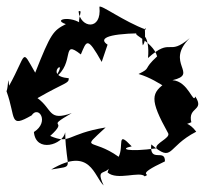

<svg xmlns="http://www.w3.org/2000/svg" viewBox="-50 -518 628 589"><path d="M280 -381C254 -398 272 -414 379 -416C338 -418 419 -394 432 -345C386 -303 416 -311 375 -291C445 -271 497 -211 461 -266C414 -233 407 -215 466 -109C473 -94 424 -78 430 -63C343 -51 314 -61 354 -69C306 -120 331 -71 314 -37C230 -97 195 -53 274 -127C153 -107 167 -74 104 -101C166 -157 82 -120 170 -171C97 -145 112 -183 65 -217C152 -267 161 -261 161 -278C78 -285 166 -349 119 -280C182 -325 136 -400 198 -351C216 -393 217 -408 262 -328ZM280 11C309 37 379 6 394 23C419 13 358 23 456 -23C457 -64 408 -16 414 -75C483 -17 459 -66 552 -114C510 -171 472 -115 537 -143C525 -191 579 -177 549 -222C543 -197 528 -269 479 -272C562 -291 454 -324 532 -401C464 -343 478 -406 404 -340C411 -410 379 -430 388 -379C402 -394 389 -448 398 -427C330 -452 259 -505 255 -497C263 -422 196 -432 191 -483C211 -493 172 -438 210 -435C181 -473 105 -460 152 -444C113 -424 106 -416 58 -295C14 -371 34 -356 -22 -255C-26 -294 -24 -252 -30 -238C0 -155 -23 -124 47 -164C68 -196 103 -144 54 -113C60 -48 143 -74 150 -112C152 7 183 -11 107 2C228 -70 238 23 268 51C237 -16 290 36 294 -34Z"/></svg>

Font: Charger Distortion
Style: 2
Weight: 400
Designer: Jasper
Foundry: Cannot Into Space Fonts
Version: Version 0.98